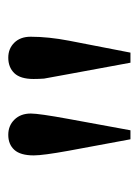

<svg xmlns="http://www.w3.org/2000/svg" viewBox="42 -758 325 448"><g transform="rotate(-90 204.0 -534.5)"><path d="M281.2 -392.1 254.9 -534.7 244.1 -593.8Q243.2 -606 243.2 -618.2Q243.2 -648.9 256.8 -663.1Q270.5 -677.2 293 -677.2Q314 -677.2 327.9 -663.1Q341.8 -648.9 341.8 -625Q341.8 -583.5 332.5 -535.2L304.7 -392.1ZM102.5 -392.1 75.7 -536.6Q64.9 -596.2 64.9 -617.7Q64.9 -648.9 77.9 -663.1Q90.8 -677.2 112.8 -677.2Q134.3 -677.2 148.4 -662.8Q162.6 -648.4 162.6 -624.5Q162.6 -605.5 149.9 -536.1L123.5 -392.1Z"/></g></svg>

Font: Jameel Khushkhati
Style: Regular
Weight: 400
Version: Version 3.5